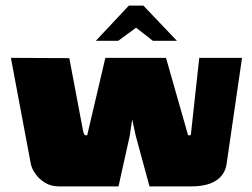

<svg xmlns="http://www.w3.org/2000/svg" viewBox="-20 -667 902 687"><path d="M192 0Q162 0 140.5 -13.5Q119 -27 106 -46Q93 -65 90 -82L19 -460L228 -459L277 -200Q279 -191 281 -187Q283 -183 287 -183H292L357 -460H574L653 -183H660Q663 -183 663 -186.5Q663 -190 664 -195L693 -460H846L791 -82Q788 -57 773 -38.5Q758 -20 731 -10Q704 0 662 0H515L466 -180L453 -240L444 -180L404 0ZM323 -521 441 -647H493L613 -521H527L467 -568L403 -521Z"/></svg>

Font: Genos Thin Black
Style: Regular
Weight: 900
Version: Version 1.010